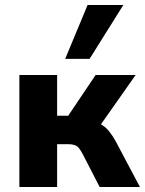

<svg xmlns="http://www.w3.org/2000/svg" viewBox="-20 -743 576 763"><path d="M57 0V-445H207V-283H251L360 -445H519L358 -216L337 -262Q364 -258 381.5 -248.5Q399 -239 412.5 -222.5Q426 -206 439 -183L536 0H376L309 -130Q301 -145 294 -154Q287 -163 276.5 -166.5Q266 -170 252 -170H207V0ZM239 -509 328 -723H470L336 -509Z"/></svg>

Font: Nunito Sans 12pt ExtraLight
Style: Weight 830 Width 84 Optical size 12.0 YTLC 445
Weight: 830
Width: 4
Designer: Vernon Adams
Foundry: Vernon Adams
Version: Version 3.101;gftools[0.9.27]